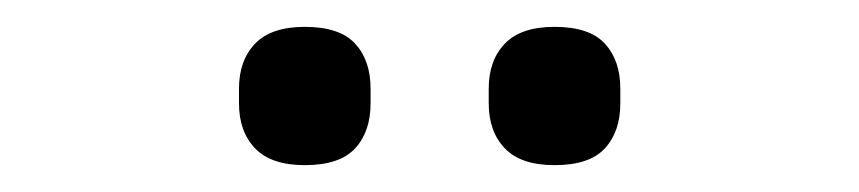

<svg xmlns="http://www.w3.org/2000/svg" viewBox="-20 -741 640 143"><path d="M207 -618Q182 -618 170 -630.5Q158 -643 158 -664V-675Q158 -696 170 -708.5Q182 -721 207 -721Q233 -721 244.5 -708.5Q256 -696 256 -675V-664Q256 -643 244.5 -630.5Q233 -618 207 -618ZM393 -618Q368 -618 356 -630.5Q344 -643 344 -664V-675Q344 -696 356 -708.5Q368 -721 393 -721Q419 -721 430.5 -708.5Q442 -696 442 -675V-664Q442 -643 430.5 -630.5Q419 -618 393 -618Z"/></svg>

Font: IBM Plex Sans Var
Style: Regular
Weight: 400
Designer: Mike Abbink, Paul van der Laan, Pieter van Rosmalen
Foundry: Bold Monday
Version: Version 3.000